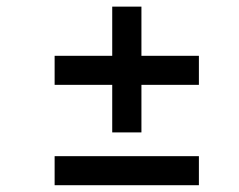

<svg xmlns="http://www.w3.org/2000/svg" viewBox="-20 -565 707 568"><path d="M141.6 -314H312V-173.3H398.4V-314H568.4V-399.9H398.4V-545.4H312V-399.9H141.6ZM141.6 -17.1H568.4V-103H141.6Z"/></svg>

Font: Atomic Age
Style: Regular
Weight: 400
Designer: James Grieshaber
Foundry: James Grieshaber
Version: Version 1.002